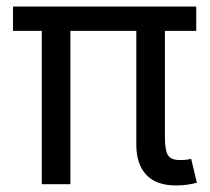

<svg xmlns="http://www.w3.org/2000/svg" viewBox="-20 -566 645 590"><path d="M521 3.9Q459.5 3.9 429.2 -29.1Q398.9 -62 398.9 -121.1V-518.1H486.8V-143.1Q486.8 -105 495.8 -89.6Q504.9 -74.2 532.2 -74.2Q546.4 -74.2 553.7 -75.2Q561 -76.2 567.4 -78.1L585 -4.4Q574.2 -1.5 557.4 1.2Q540.5 3.9 521 3.9ZM108.4 0V-518.1H196.3V0ZM20 -471.2V-545.9H583V-471.2Z"/></svg>

Font: Inter Variable LoSnoCo
Style: Regular
Weight: 400
Designer: Rasmus Andersson
Foundry: rsms
Version: Version 4.000;git-a52131595; featfreeze: case,dlig,ss01,ss02